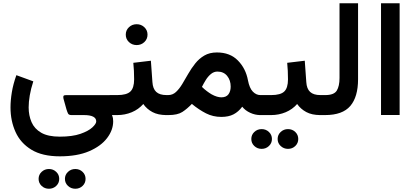

<svg xmlns="http://www.w3.org/2000/svg" viewBox="-20 -700 2520 1168"><path d="M343.8 251Q237.3 251 171.1 210.7Q105 170.4 74.5 102.8Q43.9 35.2 43.9 -46.4Q43.9 -89.4 52 -138.7Q60.1 -188 79.6 -242.7L182.6 -205.1Q168 -160.2 161.1 -119.9Q154.3 -79.6 154.3 -46.9Q154.3 2.4 171.9 43Q189.5 83.5 230.7 107.4Q272 131.3 343.8 131.3Q419.9 131.3 469 114.3Q518.1 97.2 541.7 75.2Q565.4 53.2 565.4 38.6Q565.4 0 490.2 0H415Q398.4 0 393.8 -9.5Q389.2 -19 384.3 -34.7L366.2 -99.6Q364.3 -108.9 365.7 -115Q367.2 -121.1 380.9 -121.1H666.5V0H661.1Q666 11.7 667.2 20Q668.5 28.3 668.5 38.1Q668.5 91.3 631.3 140.1Q594.2 189 522 220Q449.7 251 343.8 251ZM375 388.2Q375 362.8 393.6 345.5Q412.1 328.1 438 328.1Q464.4 328.1 482.4 345.5Q500.5 362.8 500.5 388.2Q500.5 413.6 482.4 430.9Q464.4 448.2 438 448.2Q412.1 448.2 393.6 430.9Q375 413.6 375 388.2ZM214.8 388.2Q214.8 362.8 233.2 345.5Q251.5 328.1 277.8 328.1Q303.7 328.1 322 345.5Q340.3 362.8 340.3 388.2Q340.3 413.6 322 430.9Q303.7 448.2 277.8 448.2Q251.5 448.2 233.2 430.9Q214.8 413.6 214.8 388.2Z M791 -317.9 897.9 -330.6 907.2 -200.7Q909.7 -160.2 930.4 -140.9Q951.2 -121.6 993.2 -121.6H1003.4V0H992.2Q941.4 0 907.2 -18.3Q873 -36.6 851.6 -67.4Q823.2 -34.7 781.7 -17.3Q740.2 0 693.8 0H647V-121.6H693.8Q750.5 -121.6 773.2 -143.3Q795.9 -165 795.9 -217.3Q795.9 -244.1 794.7 -269Q793.5 -293.9 791 -317.9ZM745.1 -489.3Q745.1 -516.1 764.4 -534.4Q783.7 -552.7 811.5 -552.7Q838.9 -552.7 858.2 -534.4Q877.4 -516.1 877.4 -489.3Q877.4 -462.4 858.2 -444.1Q838.9 -425.8 811.5 -425.8Q783.7 -425.8 764.4 -444.1Q745.1 -462.4 745.1 -489.3Z M1005.4 0H983.9L984.4 -121.6H1002.9Q1030.3 -121.6 1050.5 -140.4Q1070.8 -159.2 1088.6 -188.7Q1106.4 -218.3 1125.2 -251.2Q1144 -284.2 1167.5 -313.7Q1190.9 -343.3 1222.9 -362.1Q1254.9 -380.9 1299.3 -380.9Q1379.4 -380.9 1427.2 -332Q1475.1 -283.2 1488.3 -211.9Q1497.6 -163.6 1518.1 -142.6Q1538.6 -121.6 1564 -121.6H1576.7V0H1563.5Q1532.2 0 1502.2 -13.7Q1472.2 -27.3 1453.6 -50.8Q1430.7 -20 1400.6 -4.4Q1370.6 11.2 1326.2 11.2Q1275.9 11.2 1233.2 -10.5Q1190.4 -32.2 1147 -67.9Q1118.7 -38.1 1089.4 -19Q1060.1 0 1005.4 0ZM1302.7 -264.6Q1281.2 -264.6 1263.4 -250Q1245.6 -235.4 1232.2 -213.9Q1218.8 -192.4 1208.5 -171.4Q1224.1 -156.2 1238.8 -145.3Q1253.4 -134.3 1266.6 -126.5Q1284.2 -116.7 1299.3 -112.3Q1314.5 -107.9 1326.2 -107.9Q1356.4 -107.9 1369.9 -126.5Q1383.3 -145 1383.3 -173.3Q1383.3 -211.9 1361.8 -238.3Q1340.3 -264.6 1302.7 -264.6Z M1556.2 -121.6H1629.9Q1686.5 -121.6 1709.2 -143.3Q1731.9 -165 1731.9 -217.3Q1731.9 -244.1 1730.7 -269Q1729.5 -293.9 1727.1 -317.9L1834 -330.6L1843.3 -200.7Q1845.7 -160.2 1866.5 -140.9Q1887.2 -121.6 1929.2 -121.6H1939.5V0H1928.2Q1877.4 0 1843.3 -18.3Q1809.1 -36.6 1787.6 -67.4Q1759.3 -34.7 1717.8 -17.3Q1676.3 0 1629.9 0H1556.2ZM1668.9 145.5Q1668.9 120.1 1687.5 102.8Q1706.1 85.4 1731.9 85.4Q1758.3 85.4 1776.4 102.8Q1794.4 120.1 1794.4 145.5Q1794.4 170.9 1776.4 188.2Q1758.3 205.6 1731.9 205.6Q1706.1 205.6 1687.5 188.2Q1668.9 170.9 1668.9 145.5ZM1508.8 145.5Q1508.8 120.1 1527.1 102.8Q1545.4 85.4 1571.8 85.4Q1597.7 85.4 1616 102.8Q1634.3 120.1 1634.3 145.5Q1634.3 170.9 1616 188.2Q1597.7 205.6 1571.8 205.6Q1545.4 205.6 1527.1 188.2Q1508.8 170.9 1508.8 145.5Z M1919.9 -121.6H1958.5Q2012.2 -121.6 2028.8 -148.9Q2045.4 -176.3 2045.4 -225.6V-680.2H2158.2V-218.3Q2158.2 -110.4 2110.8 -55.2Q2063.5 0 1958 0H1919.9Z M2411.1 -680.2V-0.5H2297.9V-680.2Z"/></svg>

Font: Vazirmatn RD UI FD SemiBold
Style: Regular
Weight: 600
Designer: Saber Rastikerdar
Foundry: Saber Rastikerdar
Version: Version 33.003